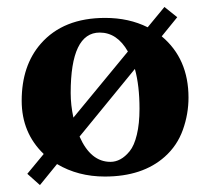

<svg xmlns="http://www.w3.org/2000/svg" viewBox="-20 -495 607 549"><path d="M450.2 -475.1 486.8 -445.8 442.4 -391.1Q519 -327.1 519 -215.8Q519 -168.9 502.9 -123.8Q486.8 -78.6 451.2 -46.9Q387.7 9.8 279.8 9.8Q203.1 9.8 143.1 -25.9L94.2 34.2L58.1 2L105 -54.7Q42 -115.2 42 -207Q42 -307.6 96.7 -370.1Q161.1 -443.8 280.8 -443.8Q348.6 -443.8 402.3 -417ZM265.1 -401.9Q182.1 -401.9 182.1 -229Q182.1 -194.8 189.9 -158.7L345.7 -347.7Q314.9 -401.9 265.1 -401.9ZM365.7 -297.9 207.5 -104.5Q239.3 -32.2 295.9 -32.2Q310.5 -32.2 324.2 -39.6Q337.9 -46.9 350.8 -62.7Q363.8 -78.6 371.3 -109.9Q378.9 -141.1 378.9 -184.1Q378.9 -250 365.7 -297.9Z"/></svg>

Font: Linux Libertine G
Style: Bold
Weight: 700
Designer: Philipp H. Poll
Foundry: Philipp H. Poll
Version: Version 5.0.3